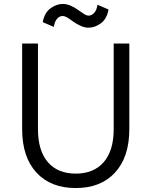

<svg xmlns="http://www.w3.org/2000/svg" viewBox="-20 -935 766 971"><path d="M634 -715V-282Q634 -141 562 -62.5Q490 16 363 16Q236 16 164 -62.5Q92 -141 92 -282V-715H172V-282Q172 -173 222 -115Q272 -57 363 -57Q454 -57 504.5 -115Q555 -173 555 -282V-715ZM473 -911 529 -887Q520 -839 490 -817Q460 -795 428 -795Q409 -795 389.5 -803.5Q370 -812 350 -826Q331 -840 319 -847Q307 -854 296 -854Q282 -854 269.5 -841Q257 -828 252 -799L196 -823Q205 -871 235.5 -893Q266 -915 297 -915Q317 -915 337 -906.5Q357 -898 376 -884Q396 -870 407 -863Q418 -856 429 -856Q443 -856 456 -869.5Q469 -883 473 -911Z"/></svg>

Font: Wix Madefor Text
Style: Regular
Weight: 400
Designer: Dalton Maag Ltd
Foundry: Dalton Maag Ltd
Version: Version 3.100